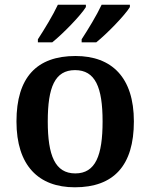

<svg xmlns="http://www.w3.org/2000/svg" viewBox="-20 -786 639 816"><path d="M327 -606H389C434 -642 511 -721 532 -756V-766H412C391 -721 355 -662 327 -619ZM141 -606H202C247 -642 324 -721 345 -756V-766H226C205 -721 169 -662 141 -619ZM298 10C463 10 549 -82 549 -270C549 -457 455 -548 301 -548C136 -548 50 -457 50 -270C50 -82 144 10 298 10ZM300 -49C214 -49 183 -125 183 -270C183 -415 213 -488 299 -488C385 -488 416 -415 416 -270C416 -125 386 -49 300 -49Z"/></svg>

Font: Noto Serif Semi
Style: Regular
Weight: 600
Designer: Monotype Design Team
Foundry: Monotype Imaging Inc.
Version: Version 1.002